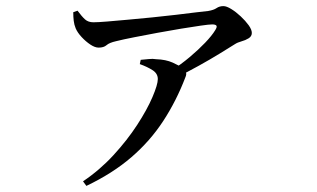

<svg xmlns="http://www.w3.org/2000/svg" viewBox="-20 -550 1040 629"><path d="M543 -320Q573 -339 601.5 -363Q630 -387 652 -410Q674 -433 685 -451Q692 -462 689 -466Q686 -470 675 -470Q665 -470 637.5 -466Q610 -462 573 -456Q536 -450 496 -442.5Q456 -435 420 -428Q384 -421 360 -415Q338 -410 329 -402Q320 -394 303 -394Q291 -394 276 -404Q261 -414 247.5 -428.5Q234 -443 228 -457Q223 -469 221.5 -482Q220 -495 220 -510L234 -515Q248 -496 258.5 -486.5Q269 -477 286 -477Q301 -477 331 -479.5Q361 -482 399.5 -485.5Q438 -489 478.5 -493Q519 -497 556.5 -501.5Q594 -506 622 -509.5Q650 -513 662 -514Q680 -517 689.5 -523.5Q699 -530 712 -530Q722 -530 737.5 -520.5Q753 -511 768.5 -496.5Q784 -482 794.5 -467.5Q805 -453 805 -442Q805 -431 794.5 -424.5Q784 -418 771 -414.5Q758 -411 749 -405Q730 -393 699 -374Q668 -355 631 -334.5Q594 -314 556 -295ZM252 44Q307 7 352 -42Q397 -91 429.5 -141Q462 -191 479.5 -232Q497 -273 497 -291Q497 -309 480 -320Q463 -331 438 -340L441 -354Q455 -355 467.5 -356.5Q480 -358 492 -356Q523 -355 545.5 -345Q568 -335 578 -327Q586 -320 589 -313.5Q592 -307 587 -296Q558 -220 515 -154Q472 -88 410.5 -35Q349 18 263 59Z"/></svg>

Font: Noto Serif JP ExtraLight Medium
Style: Regular
Weight: 500
Version: Version 2.003-H1;hotconv 1.1.1;makeotfexe 2.6.0